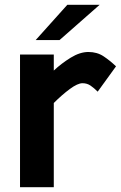

<svg xmlns="http://www.w3.org/2000/svg" viewBox="-20 -776 501 796"><path d="M63 0V-550H203V-483.5Q234.5 -513 273 -536.8Q311.5 -560.5 346.5 -560.5Q382.5 -560.5 409.5 -542.5Q436.5 -524.5 461 -501L385 -396Q370 -411 355.5 -421Q341 -431 322 -431Q302 -431 269.5 -407Q237 -383 203 -349V0ZM128 -610 259 -756H393L227 -610Z"/></svg>

Font: Junction
Style: Bold
Weight: 700
Designer: Caroline Hadilaksono
Foundry: Caroline Hadilaksono, Tyler Finck, The League of Moveable Type
Version: Version 2.000; ttfautohint (v1.8.3)